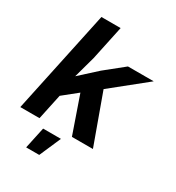

<svg xmlns="http://www.w3.org/2000/svg" viewBox="-225 -867 1093 1195"><g transform="rotate(30 321.0 -269.5)"><path d="M149 -738H287L235 -493L192 -337L313 -447L446 -554H631L385 -356L514 0H363L271 -265L169 -183L130 0H-8ZM182 45H310L243 199H149Z"/></g></svg>

Font: Azeret Mono SemiBold
Style: Italic
Weight: 600
Italic angle: -12°
Designer: Martin Vácha
Foundry: Displaay
Version: Version 1.000; Glyphs 3.0.3, build 3074